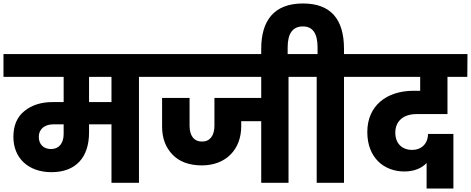

<svg xmlns="http://www.w3.org/2000/svg" viewBox="-37 -1051 2708 1104"><path d="M-17 -609H329V-464H265C200 -464 146 -447 104 -413C61 -379 40 -329 40 -264C40 -141 127 -61 259 -61C399 -61 475 -146 475 -289V-336H604V0H762V-609H860V-740H-17ZM475 -609H604V-464H475ZM186 -264C186 -309 220 -336 269 -336H329V-281C329 -228 303 -194 256 -194C215 -194 186 -220 186 -264Z M826 -609H1465V-488H1196V-328C1196 -271 1170 -237 1125 -237C1078 -237 1053 -271 1053 -328V-488H895V-324C895 -257 915 -203 955 -162C994 -121 1051 -100 1124 -100C1263 -100 1350 -193 1350 -324V-354H1465V0H1622V-609H1720V-740H826Z M1465 -705H1617V-778C1617 -859 1646 -899 1705 -899C1761 -899 1789 -859 1789 -778V-740H1686V-609H1784V0H1941V-609H2039V-740H1941V-770C1941 -944 1862 -1031 1705 -1031C1537 -1031 1465 -931 1465 -770Z M2379 -609V-529H2341C2186 -529 2075 -443 2075 -292C2075 -143 2172 -65 2288 -65C2343 -65 2388 -83 2416 -114V33H2570V-281H2424C2424 -224 2385 -189 2333 -189C2273 -189 2236 -228 2236 -288C2236 -355 2283 -395 2358 -395H2536V-609H2650L2651 -740H2005V-609Z"/></svg>

Font: Poppins
Style: Bold
Weight: 700
Designer: Ninad Kale (Devanagari), Jonny Pinhorn (Latin)
Foundry: Indian Type Foundry
Version: 4.004